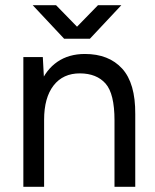

<svg xmlns="http://www.w3.org/2000/svg" viewBox="-20 -720 598 740"><path d="M70 -500H145L150 -408V0H70ZM421.3 -256H501.3V0H421.3ZM288.5 -437.2Q223 -437.5 186.5 -390.5Q150 -343.5 150 -258.5H111Q111 -338 134.1 -394.8Q157.2 -451.5 201.2 -481.8Q245.2 -512 307.2 -512Q399.2 -512 450.7 -455.7Q502.2 -399.3 501.3 -280.2V-256H421.3Q421.3 -359 386.9 -397.9Q352.5 -436.8 288.5 -437.2ZM233.2 -572.3 357.7 -700H447.7L326.5 -570.7H233.2ZM106 -700H196L320.5 -572.3V-570.7H227.2Z"/></svg>

Font: Oak Sans Light
Style: Regular
Weight: 400
Designer: Erik Kennedy, Walven
Foundry: Erik Kennedy, Walven
Version: Version 1.100;Glyphs 3.1.2 (3151)